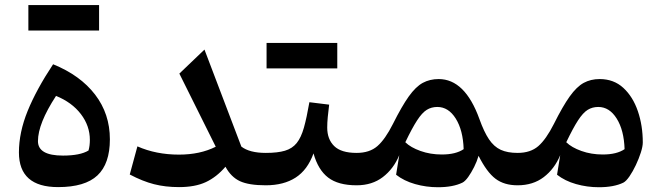

<svg xmlns="http://www.w3.org/2000/svg" viewBox="-20 -746 2661 773"><path d="M213.9 7.3Q56.2 7.3 56.2 -132.3Q56.2 -212.9 91.3 -299.3Q126.5 -385.7 193.8 -487.3Q303.2 -442.9 362.8 -365.2Q422.4 -287.6 422.4 -185.1Q422.4 -86.9 372.3 -39.8Q322.3 7.3 213.9 7.3ZM205.6 -359.9Q132.8 -248.5 132.8 -177.7Q132.8 -119.6 233.4 -119.6Q302.7 -119.6 336.4 -140.1Q341.8 -159.2 341.8 -182.6Q341.8 -239.3 305.7 -286.6Q269.5 -334 205.6 -359.9ZM94.2 -623V-725.6H378.9V-623Z M848.6 -155.3 702.1 -449.7 803.2 -546.4 951.7 -155.8Q984.9 -130.4 1049.8 -130.4H1050.3V0H1049.8Q981.9 0 946 -16.6Q910.2 -33.2 887.7 -74.7Q852.1 -33.2 808.8 -12.9Q765.6 7.3 700.7 7.3Q646 7.3 600.1 -4.4Q554.2 -16.1 502.4 -43.5L533.2 -156.7Q608.4 -123.5 700.7 -123.5Q785.6 -123.5 848.6 -155.3Z M1053.2 -470.7V-573.2H1337.9V-470.7ZM1050.3 0Q1041 0 1036.6 -7.8Q1032.2 -15.6 1032.2 -34.7V-95.7Q1032.2 -114.7 1036.6 -122.6Q1041 -130.4 1050.3 -130.4Q1097.7 -130.4 1127.2 -139.2Q1156.7 -147.9 1174.6 -170.2Q1192.4 -192.4 1203.6 -232.2Q1214.8 -272 1225.6 -334.5L1305.2 -324.7Q1301.8 -298.3 1299.6 -274.9Q1297.4 -251.5 1297.4 -232.4Q1297.4 -185.5 1325.4 -158Q1353.5 -130.4 1415.5 -130.4H1416V0H1415.5Q1341.8 0 1301.3 -31Q1260.7 -62 1242.2 -128.4Q1218.3 -62 1170.2 -31Q1122.1 0 1050.3 0Z M1746.1 -427.7Q1852.1 -427.7 1910.2 -266.6Q1928.7 -214.8 1948.7 -185.1Q1968.8 -155.3 1996.1 -142.8Q2023.4 -130.4 2063.5 -130.4H2064V0H2063.5Q2009.8 0 1974.9 -26.4Q1939.9 -52.7 1906.7 -118.7Q1900.4 -96.7 1888.9 -73.7Q1877.4 -50.8 1865 -33.4Q1852.5 -16.1 1841.8 -10.7Q1803.7 7.8 1743.2 7.8Q1695.8 7.8 1651.1 -4.9Q1606.4 -17.6 1574.7 -42.5L1587.4 -121.1Q1564.5 -65.9 1521.2 -33Q1478 0 1416 0Q1406.7 0 1402.3 -7.8Q1397.9 -15.6 1397.9 -34.7V-95.7Q1397.9 -114.7 1402.3 -122.6Q1406.7 -130.4 1416 -130.4Q1467.8 -130.4 1499.3 -157.7Q1530.8 -185.1 1562 -247.1Q1597.7 -318.4 1625.7 -357.7Q1653.8 -397 1682.1 -412.4Q1710.4 -427.7 1746.1 -427.7ZM1740.7 -315.4Q1716.8 -315.4 1698 -303.7Q1679.2 -292 1659.2 -261.2Q1639.2 -230.5 1611.8 -173.3Q1633.3 -152.3 1672.9 -138.2Q1712.4 -124 1758.8 -124Q1814.9 -124 1846.7 -145.5Q1844.2 -221.7 1814.9 -268.6Q1785.6 -315.4 1740.7 -315.4Z M2394 -427.7Q2451.2 -427.7 2489.7 -392.1Q2528.3 -356.4 2548.1 -298.3Q2567.9 -240.2 2567.9 -172.4Q2567.9 -156.7 2560.1 -132.1Q2552.2 -107.4 2540 -81.5Q2527.8 -55.7 2514.4 -36.1Q2501 -16.6 2489.7 -10.7Q2451.7 7.8 2391.1 7.8Q2343.8 7.8 2299.1 -4.9Q2254.4 -17.6 2222.7 -42.5L2235.4 -121.1Q2212.4 -65.9 2169.2 -33Q2126 0 2064 0Q2054.7 0 2050.3 -7.8Q2045.9 -15.6 2045.9 -34.7V-95.7Q2045.9 -114.7 2050.3 -122.6Q2054.7 -130.4 2064 -130.4Q2115.7 -130.4 2147.2 -157.7Q2178.7 -185.1 2210 -247.1Q2245.6 -318.4 2273.7 -357.7Q2301.8 -397 2330.1 -412.4Q2358.4 -427.7 2394 -427.7ZM2388.7 -315.4Q2364.7 -315.4 2345.9 -303.7Q2327.1 -292 2307.1 -261.2Q2287.1 -230.5 2259.8 -173.3Q2281.2 -152.3 2320.8 -138.2Q2360.4 -124 2406.7 -124Q2462.9 -124 2494.6 -145.5Q2492.2 -221.7 2462.9 -268.6Q2433.6 -315.4 2388.7 -315.4Z"/></svg>

Font: Pinar-DS3-FD SemiBold
Style: Regular
Weight: 600
Designer: Amin Abedi
Version: Version 3.000